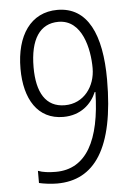

<svg xmlns="http://www.w3.org/2000/svg" viewBox="-53 -765 567 817"><g transform="rotate(-5 230.5 -357.0)"><path d="M158 11C317 11 408 -116 408 -411C408 -604 352 -725 223 -725C109 -725 45 -631 45 -489C45 -359 100 -269 209 -269C284 -269 330 -313 351 -363H354C350 -157 287 -39 157 -39C128 -39 101 -42 81 -50V2C101 7 134 11 158 11ZM220 -318C138 -318 101 -383 101 -490C101 -610 144 -674 223 -674C325 -674 351 -546 351 -465C351 -387 301 -318 220 -318Z"/></g></svg>

Font: Noto Sans Malayalam Condensed Light
Style: Regular
Weight: 300
Width: 3
Designer: Jelle Bosma - Monotype Design Team
Foundry: Monotype Imaging Inc.
Version: Version 2.104